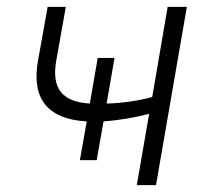

<svg xmlns="http://www.w3.org/2000/svg" viewBox="-20 -540 613 560"><path d="M231 -186H233L213 -73H262L282 -186C327 -189 372 -197 415 -208L379 0H435L525 -520H469L424 -257C383 -246 336 -239 291 -238L314 -371H265L242 -238C161 -243 130 -282 144 -363L172 -520H119L91 -364C71 -254 117 -193 231 -186Z"/></svg>

Font: Fixel Display 20240404 Light
Style: Italic
Weight: 300
Italic angle: -10°
Designer: AlfaBravo + MacPaw
Foundry: Kyrylo Tkachov, Marchela Mozhyna, Serhii Makarenko, Maria Weinstein, Zakhar Kryvoshyya
Version: Version 1.211;Glyphs 3.2 (3225)